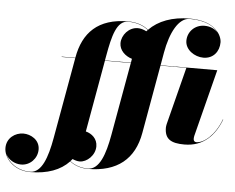

<svg xmlns="http://www.w3.org/2000/svg" viewBox="-266 -837 1439 1174"><g transform="rotate(5 454.0 -250.0)"><path d="M1109 -163 1107 -163.5C1069 -62.5 1002 -10.5 957.5 -10.5C945 -10.5 939.5 -19 939.5 -29.5C939.5 -34.5 940 -42 941.5 -48L1046.5 -460H698.5L712.5 -540C734 -661 782.5 -758 853 -758C951 -758 1004.5 -724 1030 -688C1011.5 -709.5 982 -724 945.5 -724C886 -724 842.5 -678.5 842.5 -623.5C842.5 -568.5 900 -529 955 -529C1015.5 -529 1051.5 -575 1051.5 -631C1051.5 -673 1009 -760 853 -760C744.5 -760 659.5 -727.5 603 -669.5C575 -692.5 534.5 -710 478 -710C293 -710 202.5 -615.5 175.5 -461.5L175 -460H91.5V-458H175L86 40C64.5 161 31 258 -39.5 258C-119 258 -176 211.5 -194.5 160.5C-178.5 196 -139 219 -98.5 219C-44 219 0.5 173.5 0.5 118.5C0.5 58.5 -55.5 29 -100.5 29C-151 29 -202.5 65 -202.5 126C-202.5 188 -140.5 260 -39.5 260C66 260 146 230.5 199.5 173.5C227 195 264.5 210 310.5 210C490.5 210 595 124.5 623.5 -38.5L698 -458H857L767 -105C765.5 -98.5 764 -88 764 -83C764 -12.5 803.5 10 885.5 10C1001.5 10 1071 -63 1109 -163ZM362.5 -490C384 -611 407.5 -708 478 -708C533 -708 574 -691 601.5 -668C599 -665.5 596 -662.5 593.5 -659.5C576.5 -668.5 557.5 -674 540.5 -674C486 -674 442.5 -623.5 442.5 -573.5C442.5 -530 478.5 -496.5 520.5 -484L516.5 -460H357ZM256.5 169C301 169 350.5 123.5 350.5 68.5C350.5 21 315.5 -7.5 278.5 -17L357 -458H516L436 -10C414.5 111 381 208 310.5 208C265.5 208 228 193.5 200.5 172C204.5 167.5 208.5 163 212.5 158C227.5 165 243 169 256.5 169Z"/></g></svg>

Font: Bodoni* 96pt Fatface
Style: Italic
Weight: 900
Italic angle: -13°
Version: Version 2.3